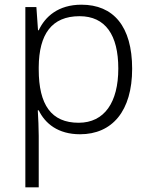

<svg xmlns="http://www.w3.org/2000/svg" viewBox="-20 -562 639 818"><path d="M327 -542C228 -542 172 -491 145 -433H142L135 -532H88V236H145V17C145 -16 143 -58 141 -92H145C172 -36 227 10 321 10C458 10 543 -89 543 -269C543 -450 463 -542 327 -542ZM319 -493C429 -493 484 -413 484 -270C484 -126 425 -39 315 -39C199 -39 145 -115 145 -266V-276C146 -416 200 -493 319 -493Z"/></svg>

Font: Noto Sans Meetei Mayek Light
Style: Regular
Weight: 300
Designer: Monotype Design Team and Neelakash Kshetrimayum
Foundry: Monotype Imaging Inc.
Version: Version 2.002